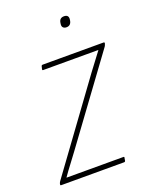

<svg xmlns="http://www.w3.org/2000/svg" viewBox="-126 -700 608 769"><g transform="rotate(-20 178.0 -316.0)"><path d="M1 0Q-4 0 -3 -4L-2 -9Q0 -14 3 -18L270 -384Q284 -402 297.5 -420.5Q311 -439 325 -457V-458Q300 -458 277 -458Q254 -458 230 -458H90Q86 -458 87 -463L90 -475Q91 -479 95 -479H355Q360 -479 359 -474L358 -471Q357 -467 354 -462L96 -110Q80 -88 63.5 -66.5Q47 -45 31 -22V-21Q53 -21 76 -21Q99 -21 122 -21H273Q278 -21 276 -16L274 -4Q273 0 269 0ZM237 -587Q228 -587 223 -592Q218 -597 219 -606L220 -613Q223 -632 242 -632Q252 -632 256.5 -627Q261 -622 260 -613L259 -606Q255 -587 237 -587Z"/></g></svg>

Font: Sofia Sans Condensed Thin
Style: Italic
Weight: 250
Italic angle: -9°
Version: Version 4.100